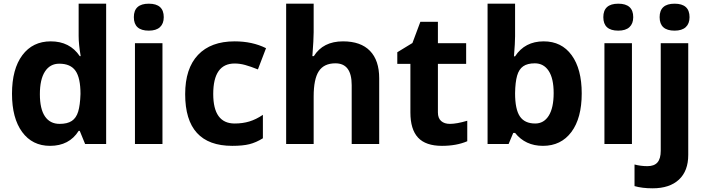

<svg xmlns="http://www.w3.org/2000/svg" viewBox="-20 -780 3826 1040"><path d="M45 -272Q45 -406 101 -481Q157 -556 255 -556Q358 -556 412 -476H417Q406 -540 406 -585V-760H555V0H441L412 -71H406Q355 10 251 10Q155 10 100 -65Q45 -140 45 -272ZM416 -271Q416 -358 389 -396.5Q362 -435 301 -435Q251 -435 223.5 -392.5Q196 -350 196 -270Q196 -190 223.5 -149.5Q251 -109 303 -109Q345 -109 369 -125Q393 -141 403.5 -175.5Q414 -210 416 -271Z M705 -687Q705 -760 786 -760Q867 -760 867 -687Q867 -652 846.5 -633Q826 -614 786 -614Q705 -614 705 -687ZM711 -546H860V0H711Z M983 -270Q983 -409 1052.5 -482.5Q1122 -556 1251 -556Q1347 -556 1421 -519L1377 -404Q1337 -420 1308 -428Q1279 -436 1251 -436Q1135 -436 1135 -271Q1135 -111 1251 -111Q1294 -111 1330.5 -122Q1367 -133 1404 -158V-31Q1367 -8 1331 1Q1295 10 1238 10Q983 10 983 -270Z M1530 -760H1679V-605Q1679 -567 1672 -476H1680Q1730 -556 1838 -556Q1934 -556 1984 -504.5Q2034 -453 2034 -356V0H1885V-319Q1885 -437 1797 -437Q1735 -437 1707 -394.5Q1679 -352 1679 -257V0H1530Z M2203 -171V-434H2132V-497L2214 -547L2257 -662H2352V-546H2505V-434H2352V-171Q2352 -140 2369.5 -124.5Q2387 -109 2417 -109Q2454 -109 2511 -126V-15Q2453 10 2374 10Q2286 10 2244.5 -34.5Q2203 -79 2203 -171Z M2770 -60H2760L2735 0H2621V-760H2770V-583Q2770 -549 2764 -475H2770Q2823 -556 2925 -556Q3022 -556 3076.5 -481Q3131 -406 3131 -274Q3131 -140 3075 -65Q3019 10 2921 10Q2826 10 2770 -60ZM2979 -276Q2979 -355 2952 -396Q2925 -437 2877 -437Q2837 -437 2814 -421Q2791 -405 2781 -370Q2771 -335 2770 -275Q2770 -188 2796 -149.5Q2822 -111 2879 -111Q2926 -111 2952.5 -153.5Q2979 -196 2979 -276Z M3248 -687Q3248 -760 3329 -760Q3410 -760 3410 -687Q3410 -652 3389.5 -633Q3369 -614 3329 -614Q3248 -614 3248 -687ZM3254 -546H3403V0H3254Z M3553 -687Q3553 -760 3634 -760Q3715 -760 3715 -687Q3715 -652 3694.5 -633Q3674 -614 3634 -614Q3553 -614 3553 -687ZM3417 228V111Q3451 120 3487 120Q3524 120 3541.5 99.5Q3559 79 3559 37V-546H3708V59Q3708 146 3657.5 193Q3607 240 3515 240Q3458 240 3417 228Z"/></svg>

Font: OpenSansMMV
Style: Bold
Weight: 700
Foundry: Ascender Corporation
Version: Version 4.001